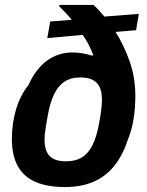

<svg xmlns="http://www.w3.org/2000/svg" viewBox="-20 -744 594 776"><path d="M242 12Q172 12 124 -8.5Q76 -29 52 -72.5Q28 -116 28 -182Q28 -246 45 -302.5Q62 -359 95 -400Q110 -434 129.5 -459Q149 -484 171.5 -500Q194 -516 219.5 -524Q245 -532 272 -532Q294 -532 314 -528.5Q334 -525 353 -519L357 -522Q348 -544 338 -564Q328 -584 314 -603L171 -590L183 -657L270 -664Q257 -680 244 -693.5Q231 -707 219 -719L221 -724H358Q369 -714 381 -701Q393 -688 402 -677L541 -688L530 -622L447 -615Q481 -561 504 -496Q527 -431 527 -356Q527 -307 519.5 -261Q512 -215 495 -175Q475 -114 440.5 -72Q406 -30 357 -9Q308 12 242 12ZM247 -92Q286 -92 312 -108.5Q338 -125 354.5 -159Q371 -193 380 -243Q384 -265 386.5 -280.5Q389 -296 390 -307Q391 -318 391.5 -326Q392 -334 392 -341Q392 -372 383 -391.5Q374 -411 355 -421Q336 -431 305 -431Q266 -431 240 -413.5Q214 -396 198 -362Q182 -328 173 -277Q168 -249 165 -230.5Q162 -212 161 -200.5Q160 -189 160 -179Q160 -150 169 -130.5Q178 -111 197 -101.5Q216 -92 247 -92Z"/></svg>

Font: Archivo SemiCondensed
Style: Bold Italic
Weight: 700
Width: 4
Italic angle: -10°
Designer: Hector Gatti
Foundry: Omnibus-Type
Version: Version 2.001